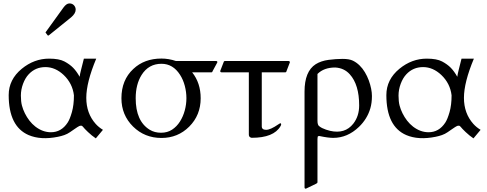

<svg xmlns="http://www.w3.org/2000/svg" viewBox="-20 -799 2868 1131"><path d="M546.9 -453.6Q488.3 -313.5 488.3 -222.7Q488.3 -131.3 543.5 -69.3Q562 -48.8 586.4 -34.2L544.4 16.1Q520.5 0 498.3 -21.2Q476.1 -42.5 470.2 -50.5Q464.4 -58.6 458.3 -58.6Q452.1 -58.6 447.8 -56.9Q443.4 -55.2 436.3 -50.5Q429.2 -45.9 418.2 -38.3Q407.2 -30.8 392.1 -20.3Q377 -9.8 358.9 -3.4Q340.8 2.9 321.3 6.8Q220.2 27.3 148.4 -3.4Q31.2 -54.2 31.2 -238.8Q31.2 -330.6 108.4 -394Q181.2 -453.6 269.5 -453.6Q328.1 -453.6 359.4 -437Q390.6 -420.4 410.9 -399.7Q431.2 -378.9 449.2 -346.7Q450.7 -361.8 457.5 -387.7Q470.7 -437 474.1 -453.6ZM188.5 -53.2Q231.9 -20 279.8 -20Q341.3 -20 378.4 -76.7Q391.6 -96.7 403.6 -138.7Q415.5 -180.7 415.5 -237.3Q407.2 -307.6 355 -357.4Q305.7 -403.8 247.6 -403.8Q188.5 -403.8 148.9 -361.3Q128.4 -339.4 115.7 -305.2Q103 -271 103 -236.1Q103 -201.2 109.1 -177.7Q115.2 -154.3 126.5 -131.6Q137.7 -108.9 153.3 -88.6Q168.9 -68.4 188.5 -53.2ZM250 -605Q248 -606.9 248 -607.9Q248 -608.9 250 -610.8L354 -754.9Q371.6 -778.8 388.7 -778.8Q405.8 -778.8 415.8 -767.8Q425.8 -756.8 425.8 -742.2Q425.8 -719.7 398.9 -696.8L267.6 -590.8Q265.1 -589.4 263.7 -589.4Q262.2 -589.4 260.7 -590.8Z M1111.8 -373Q1162.1 -310.1 1162.1 -220.2Q1162.1 -120.6 1094.7 -53.2Q1027.8 13.7 931.2 13.7Q832 13.7 763.7 -53.7Q695.3 -121.6 695.3 -220.2Q695.3 -327.6 765.1 -392.6Q830.1 -454.1 931.2 -454.1Q973.6 -454.1 1016.6 -439.5H1252.4Q1257.8 -439.5 1259 -437.7Q1260.3 -436 1260.3 -431.6L1232.9 -380.9Q1231 -377 1230.2 -375Q1229.5 -373 1225.1 -373ZM1040.5 -358.4Q999 -423.3 931.2 -423.3Q855.5 -423.3 814 -357.4Q779.3 -301.8 779.3 -220.2Q779.3 -85.4 861.8 -34.7Q890.6 -17.1 928.5 -17.1Q966.3 -17.1 993.9 -35.4Q1021.5 -53.7 1040 -83Q1058.6 -112.3 1068.4 -148.4Q1078.1 -184.6 1078.1 -220.7Q1078.1 -256.8 1068.6 -293.2Q1059.1 -329.6 1040.5 -358.4Z M1619.6 -66.4Q1628.4 -72.8 1632.3 -72.8Q1636.2 -72.8 1636.2 -66.4Q1636.2 -62 1632.3 -55.7Q1592.8 12.7 1462.9 12.7Q1458 12.7 1451.9 8.3Q1445.8 3.9 1445.8 -7.3V-373H1285.2Q1277.3 -373 1277.3 -380.9L1296.9 -431.6Q1298.8 -439.5 1304.7 -439.5H1679.7Q1687.5 -439.5 1687.5 -431.6L1666 -375.5Q1665 -373 1660.2 -373H1522V-54.7Q1522 -34.2 1547.9 -34.2Q1572.8 -34.2 1619.6 -66.4Z M2094.2 -51.3Q2026.9 13.2 1942.9 13.2Q1912.6 13.2 1860.4 2Q1852.1 2 1851.3 7.6Q1850.6 13.2 1850.1 20V275.4Q1850.1 279.3 1842.3 283.2L1781.7 312.5Q1773.9 312.5 1773.9 304.7V-259.3Q1773.9 -378.9 1839.8 -420.9Q1871.1 -440.4 1915 -446.3Q1959 -452.1 1998 -452.1Q2037.1 -452.1 2058.6 -441.7Q2080.1 -431.2 2097.9 -413.8Q2115.7 -396.5 2129.4 -373.5Q2143.1 -350.6 2152.3 -325.7Q2170.9 -273.9 2170.9 -233.4Q2170.9 -192.9 2161.6 -161.1Q2143.1 -98.1 2094.2 -51.3ZM1954.6 -401.4Q1888.2 -401.4 1850.1 -363.3V-88.9Q1850.1 -64.5 1858.6 -57.1Q1867.2 -49.8 1877.4 -44.7Q1887.7 -39.6 1900.1 -35.4Q1912.6 -31.2 1924.3 -28.3Q2012.2 -8.3 2061 -70.3Q2095.7 -114.7 2095.7 -177.7Q2095.7 -300.3 2040.5 -361.3Q2007.3 -398.4 1954.6 -401.4Z M2771.5 -453.6Q2712.9 -313.5 2712.9 -222.7Q2712.9 -131.3 2768.1 -69.3Q2786.6 -48.8 2811 -34.2L2769 16.1Q2745.1 0 2722.9 -21.2Q2700.7 -42.5 2694.8 -50.5Q2689 -58.6 2682.9 -58.6Q2676.8 -58.6 2672.4 -56.9Q2668 -55.2 2660.9 -50.5Q2653.8 -45.9 2642.8 -38.3Q2631.8 -30.8 2616.7 -20.3Q2601.6 -9.8 2583.5 -3.4Q2565.4 2.9 2545.9 6.8Q2444.8 27.3 2373 -3.4Q2255.9 -54.2 2255.9 -238.8Q2255.9 -330.6 2333 -394Q2405.8 -453.6 2494.1 -453.6Q2552.7 -453.6 2584 -437Q2615.2 -420.4 2635.5 -399.7Q2655.8 -378.9 2673.8 -346.7Q2675.3 -361.8 2682.1 -387.7Q2695.3 -437 2698.7 -453.6ZM2413.1 -53.2Q2456.5 -20 2504.4 -20Q2565.9 -20 2603 -76.7Q2616.2 -96.7 2628.2 -138.7Q2640.1 -180.7 2640.1 -237.3Q2631.8 -307.6 2579.6 -357.4Q2530.3 -403.8 2472.2 -403.8Q2413.1 -403.8 2373.5 -361.3Q2353 -339.4 2340.3 -305.2Q2327.6 -271 2327.6 -236.1Q2327.6 -201.2 2333.7 -177.7Q2339.8 -154.3 2351.1 -131.6Q2362.3 -108.9 2377.9 -88.6Q2393.6 -68.4 2413.1 -53.2Z"/></svg>

Font: Cardo-Italic
Style: Italic
Weight: 400
Italic angle: -12°
Designer: David J. Perry
Foundry: David J. Perry
Version: Version 0.991